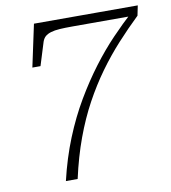

<svg xmlns="http://www.w3.org/2000/svg" viewBox="-79 -707 745 836"><g transform="rotate(-10 293.0 -288.5)"><path d="M289 -597H560L554 -613Q509 -572 461.5 -522.5Q414 -473 368 -412Q322 -351 279.5 -279Q237 -207 202.5 -122Q168 -37 145 61H197Q218 -34 247.5 -114Q277 -194 313.5 -261Q350 -328 392 -386Q434 -444 480.5 -495Q527 -546 577 -594L586 -638H127L87 -451H123L155 -554Q160 -568 169 -576Q178 -584 194 -589Q210 -594 233.5 -595.5Q257 -597 289 -597Z"/></g></svg>

Font: Roboto Serif 20pt Thin
Style: Italic
Weight: 250
Italic angle: -10°
Version: Version 1.007